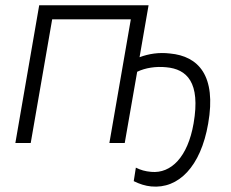

<svg xmlns="http://www.w3.org/2000/svg" viewBox="-20 -540 873 725"><path d="M38 0H96L177 -467H474L393 0H451L498 -269C529 -284 569 -290 608 -286C685 -279 738 -230 711 -74C689 53 626 116 551 109C528 107 511 102 493 93L485 144C507 155 529 162 551 164C654 174 738 89 766 -73C798 -255 729 -328 622 -338C580 -343 542 -337 507 -324L541 -520H128Z"/></svg>

Font: Fixel Text 20240404 Light
Style: Italic
Weight: 300
Width: 4
Italic angle: -10°
Designer: AlfaBravo + MacPaw
Foundry: Kyrylo Tkachov, Marchela Mozhyna, Serhii Makarenko, Maria Weinstein, Zakhar Kryvoshyya
Version: Version 1.211;Glyphs 3.2 (3225)